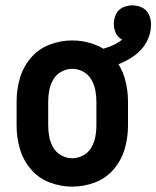

<svg xmlns="http://www.w3.org/2000/svg" viewBox="-20 -689 584 717"><path d="M359 -430 342 -501Q405 -515 436 -541Q421 -549 413 -564Q405 -582 405 -600Q405 -618 413 -635.5Q421 -653 438.5 -661Q456 -669 474 -669Q493 -669 510 -661Q527 -653 535.5 -635.5Q544 -618 544 -599V-597Q544 -563 527.5 -532.5Q511 -502 483 -482Q455 -462 423.5 -449.5Q392 -437 359 -430ZM250 8Q206 8 164.5 -8Q123 -24 94.5 -58Q66 -92 54 -134Q42 -176 42 -220V-310Q42 -354 54 -396Q66 -438 94.5 -472Q123 -506 164.5 -522Q206 -538 250 -538Q294 -538 335.5 -522Q377 -506 405.5 -472Q434 -438 446 -396Q458 -354 458 -310V-220Q458 -176 446 -134Q434 -92 405.5 -58Q377 -24 335.5 -8Q294 8 250 8ZM250 -98Q271 -98 290.5 -108.5Q310 -119 321 -138Q332 -157 336 -178Q340 -199 340 -220V-310Q340 -331 336 -352Q332 -373 321 -392Q310 -411 290.5 -421.5Q271 -432 250 -432Q229 -432 209.5 -421.5Q190 -411 179 -392Q168 -373 164 -352Q160 -331 160 -310V-220Q160 -199 164 -178Q168 -157 179 -138Q190 -119 209.5 -108.5Q229 -98 250 -98Z"/></svg>

Font: Iosevka SS01
Style: Bold
Weight: 700
Monospace: yes
Designer: Belleve Invis
Foundry: Belleve Invis
Version: 2.3.3; ttfautohint (v1.8.3)